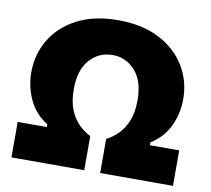

<svg xmlns="http://www.w3.org/2000/svg" viewBox="-80 -818 999 909"><g transform="rotate(10 419.5 -364.0)"><path d="M31.5 0V-170.5H171.5V-184Q112 -220.5 83 -282.5Q54 -344.5 54 -413Q54 -500 96.8 -571.5Q139.5 -643 220.8 -685.2Q302 -727.5 417.5 -727.5Q534 -727.5 616 -684.8Q698 -642 741.2 -570.8Q784.5 -499.5 784.5 -413Q784.5 -340 754.2 -279.2Q724 -218.5 667 -184.5V-170.5H808V0H458V-164Q487.5 -178.5 513.8 -204.8Q540 -231 556.2 -271.2Q572.5 -311.5 572.5 -369Q572.5 -463 528 -511.8Q483.5 -560.5 420 -560.5Q353.5 -560.5 309.8 -511.2Q266 -462 266 -369Q266 -311.5 282.2 -271.2Q298.5 -231 324.8 -204.8Q351 -178.5 381.5 -164V0Z"/></g></svg>

Font: Commissioner ExtraBold
Style: Regular
Weight: 800
Designer: Kostas Bartsokas
Foundry: Kostas Bartsokas
Version: Version 1.000; ttfautohint (v1.8.3)